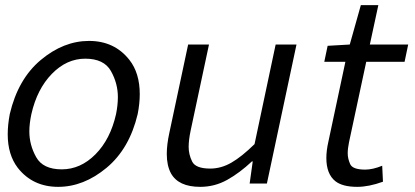

<svg xmlns="http://www.w3.org/2000/svg" viewBox="-20 -713 1613 746"><path d="M206 13Q107 13 49 -61Q10 -112 10 -191Q10 -228 18 -270Q50 -406 138.5 -480Q227 -554 326 -554Q425 -554 483 -480Q523 -429 523 -347Q523 -311 515 -270Q483 -135 394 -61Q305 13 206 13ZM220 -55Q293 -55 351 -113.5Q409 -172 431 -270Q438 -305 438 -336Q438 -389 411 -437Q384 -485 311 -485Q239 -485 181.5 -426Q124 -367 102 -270Q94 -233 94 -202Q94 -150 120.5 -102.5Q147 -55 220 -55Z M758 13Q673 13 644 -40Q628 -70 628 -115Q628 -151 638 -197L711 -540H792L721 -207Q713 -170 713 -142Q713 -113 726.5 -85.5Q740 -58 797 -58Q839 -58 879 -81Q919 -104 969 -153L1051 -540H1132L1017 0H950L962 -86H959Q911 -41 862.5 -14Q814 13 758 13Z M1368 13Q1311 13 1283 -9Q1248 -37 1248 -99Q1248 -128 1256 -163L1322 -473H1240L1253 -535L1339 -540L1382 -693H1450L1417 -540H1566L1552 -473H1403L1336 -160Q1331 -136 1331 -117Q1331 -97 1340.5 -75.5Q1350 -54 1399 -54Q1428 -54 1465 -69L1468 -7Q1413 13 1368 13Z"/></svg>

Font: l_WÎeÑOS 300W
Style: Regular
Weight: 300
Designer: R?O
Version: Version 2.00 June 21, 2023